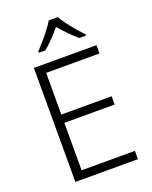

<svg xmlns="http://www.w3.org/2000/svg" viewBox="-171 -1039 895 1130"><g transform="rotate(-20 276.5 -473.5)"><path d="M492 0H100V-714H492V-662H158V-401H473V-349H158V-52H492ZM334 -947Q346 -925 367 -897.5Q388 -870 411 -843Q434 -816 453 -797V-788H412Q385 -810 357 -839Q329 -868 305 -896Q281 -868 253.5 -839Q226 -810 199 -788H158V-797Q177 -817 200 -843.5Q223 -870 244 -897.5Q265 -925 278 -947Z"/></g></svg>

Font: Noto Sans Lao UI Light
Style: Regular
Weight: 300
Designer: Monotype Design Team
Foundry: Monotype Imaging Inc.
Version: Version 2.000; ttfautohint (v1.8.4.7-5d5b)